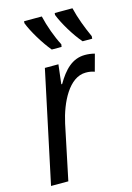

<svg xmlns="http://www.w3.org/2000/svg" viewBox="-118 -830 611 890"><g transform="rotate(-15 187.5 -385.0)"><path d="M180 -610H227L229 -622C207 -664 186 -722 175 -770H90L89 -761C105 -718 147 -649 180 -610ZM328 -610H374L375 -622C354 -668 334 -720 322 -770H237L236 -761C253 -717 293 -650 328 -610ZM13 0H96L151 -263C172 -359 224 -466 304 -466C320 -466 332 -464 346 -459L368 -540C353 -544 337 -546 322 -546C260 -546 220 -503 185 -443H181L192 -536H127Z"/></g></svg>

Font: Noto Sans Display SemiCondensed
Style: Italic
Weight: 400
Width: 4
Italic angle: -12°
Designer: Monotype Design Team
Foundry: Monotype Imaging Inc.
Version: Version 1.900